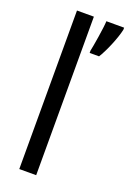

<svg xmlns="http://www.w3.org/2000/svg" viewBox="-147 -812 585 865"><g transform="rotate(20 145.5 -380.0)"><path d="M146 0V-760H65V0ZM291 -750V-760H206C205 -728 189 -633 184 -611V-600H229C251 -634 282 -707 291 -750Z"/></g></svg>

Font: Noto Sans Lao Looped ExtraCondensed
Style: Regular
Weight: 400
Width: 2
Designer: Mark Frömberg, Ben Mitchell
Foundry: The Fontpad Ltd
Version: Version 1.003